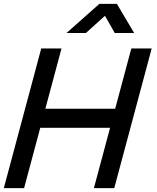

<svg xmlns="http://www.w3.org/2000/svg" viewBox="-77 -970 807 990"><path d="M266.1 -800H366.1L464.3 -888.5L514.6 -800H614.6L525.8 -950H435.3ZM-57.3 0H47.2L130.6 -311H490.6L407.2 0H512.2L705.1 -720H600.1L516.9 -409.5H156.9L240.1 -720H135.6Z"/></svg>

Font: Manrope
Style: SemiBoldItalic
Weight: 600
Italic angle: -15°
Designer: Mikhail Sharanda
Foundry: Mikhail Sharanda
Version: Version 4.502;hotconv 1.0.109;makeotfexe 2.5.65596